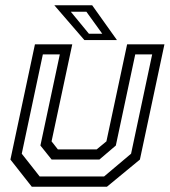

<svg xmlns="http://www.w3.org/2000/svg" viewBox="-20 -708 644 728"><path d="M100.5 0 19.5 -103 112.5 -540H254L175.5 -172L199.5 -141.5H346.5L383.5 -172L462 -540H603.5L510.5 -103L385.5 0ZM130.5 -38.8H374.5L477 -125.2L557 -501.8H492.8L419.2 -156.2L356.8 -103H175.8L133.2 -156.2L206.8 -501.8H142.5L62.5 -125.2ZM423.5 -556H300L186 -688H329.5ZM367.8 -580 307.5 -663.5H248.5L317.2 -580Z"/></svg>

Font: Tourney Thin
Style: Italic
Weight: 100
Italic angle: -12°
Designer: Tyler Finck
Foundry: Etcetera Type Co
Version: Version 1.015